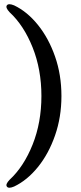

<svg xmlns="http://www.w3.org/2000/svg" viewBox="-20 -761 386 911"><path d="M271.5 -305.5Q271.5 -205.5 241.2 -118.5Q211 -31.5 160 31.5Q109 94.5 47 124Q20 135.5 12.5 124Q5 113.5 25.5 92Q93 29.5 134.8 -75.2Q176.5 -180 176.5 -305.5Q176.5 -431 134.8 -535.8Q93 -640.5 25.5 -703Q5 -725 12.5 -735.5Q20 -746.5 47 -735.5Q109 -706 160 -642.8Q211 -579.5 241.2 -492.8Q271.5 -406 271.5 -305.5Z"/></svg>

Font: Fraunces 9pt
Style: Regular
Weight: 400
Version: Version 1.000;[b76b70a41]